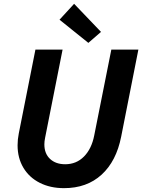

<svg xmlns="http://www.w3.org/2000/svg" viewBox="-20 -980 747 1008"><path d="M72.3 -217.3Q72.3 -248 78.6 -279.3L166 -719.7H308.6L216.8 -256.8Q212.9 -237.3 212.9 -222.2Q212.9 -173.3 242.9 -145.5Q272.9 -117.7 322.3 -117.7Q380.9 -117.7 420.9 -158.2Q460.9 -198.7 474.6 -268.6L564.5 -719.7H706.5L616.2 -262.7Q590.8 -133.8 513.4 -63Q436 7.8 315.9 7.8Q243.7 7.8 188.5 -20.3Q133.3 -48.3 102.8 -99.4Q72.3 -150.4 72.3 -217.3ZM292.5 -876.5 369.1 -960 510.3 -812.5 443.8 -754.9Z"/></svg>

Font: Reddit Sans Fudge
Style: Bold
Weight: 700
Italic angle: -11.25°
Designer: Stephen Hutchings
Version: Version 1.013